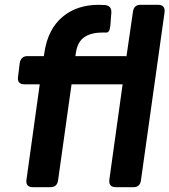

<svg xmlns="http://www.w3.org/2000/svg" viewBox="-20 -777 703 797"><path d="M117 0Q85 0 90 -32L145 -427H82Q50 -427 55 -459L62 -516Q67 -544 94 -544H162L165 -563Q180 -657 239.5 -707Q299 -757 390 -757Q396 -757 402.5 -756.5Q409 -756 416 -756Q445 -753 442 -722L438 -670Q435 -640 420 -642Q416 -642 412 -642Q408 -642 405 -642Q359 -642 330.5 -623Q302 -604 295 -558L293 -544H500Q503 -544 505 -543L532 -729Q536 -757 563 -757H636Q667 -757 663 -725L565 -28Q561 0 534 0H461Q430 0 434 -32L489 -427H488H277L221 -28Q217 0 189 0Z"/></svg>

Font: Pitagon Sans Text Bold
Style: Italic
Weight: 700
Italic angle: -8°
Designer: Travis Tran
Foundry: Pitagon
Version: Version 1.001; ttfautohint (v1.8.4.7-5d5b);gftools[0.9.26]